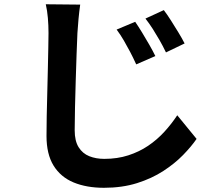

<svg xmlns="http://www.w3.org/2000/svg" viewBox="-20 -809 1040 900"><path d="M613.7 -706.8Q627.8 -686.3 645.5 -657.4Q663.1 -628.5 680 -599.1Q696.9 -569.6 708.2 -546.2L618.5 -507.2Q603.9 -539.4 589.6 -566.5Q575.3 -593.7 560.4 -619.3Q545.6 -644.9 526.7 -670.4ZM747.9 -761.6Q763 -741.9 781.1 -713.5Q799.2 -685.1 816.6 -656.4Q834.1 -627.8 845.3 -605.3L758 -563.3Q742.6 -595.2 727.4 -621.6Q712.2 -647.9 696.5 -672.8Q680.7 -697.6 661.8 -722ZM355.9 -787.4Q351.4 -755.4 348 -719.7Q344.7 -684 342.9 -653.9Q341.1 -613.8 339 -555.3Q336.9 -496.8 335 -432.4Q333.1 -367.9 331.6 -306.3Q330.1 -244.8 330.1 -198.5Q330.1 -148.1 348.7 -118.7Q367.2 -89.3 398.5 -76.8Q429.8 -64.3 468.7 -64.3Q530.4 -64.3 581.5 -80.9Q632.6 -97.4 674.3 -125.6Q716.1 -153.8 750 -190.8Q783.9 -227.8 810.9 -268.7L901.5 -157.9Q876.9 -122.1 838 -82.2Q799.2 -42.4 745.4 -7.4Q691.5 27.6 622 49.5Q552.5 71.3 467.2 71.3Q385.7 71.3 325 46.2Q264.3 21 231.1 -32.7Q198 -86.5 198 -171.5Q198 -211.9 199 -264.5Q200 -317.1 201.6 -374.1Q203.2 -431.2 204.3 -485.7Q205.4 -540.3 206.4 -584.4Q207.4 -628.6 207.4 -653.9Q207.4 -690.3 204.4 -724.8Q201.5 -759.4 194.6 -789Z"/></svg>

Font: Noto Sans KR Thin
Style: Regular
Weight: 100
Designer: Ryoko NISHIZUKA 西塚涼子 (kana, bopomofo & ideographs); Paul D. Hunt (Latin, Greek & Cyrillic); Sandoll Communications 산돌커뮤니
Foundry: Adobe
Version: Version 2.004-H2;hotconv 1.0.118;makeotfexe 2.5.65603